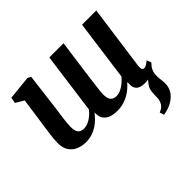

<svg xmlns="http://www.w3.org/2000/svg" viewBox="-184 -799 1277 1277"><g transform="rotate(-45 455.0 -160.0)"><path d="M687 247.5 677 217Q699.5 208 711.2 196.2Q723 184.5 729 168Q735.5 152.5 735.2 132.5Q735 112.5 737 90.5Q738.5 55 756 33.2Q773.5 11.5 787 -6.5L863 -49Q848 -30.5 841 -10.2Q834 10 834.5 34Q834.5 48 837.2 67.5Q840 87 840 105Q840 136 826.8 161.8Q813.5 187.5 788 207Q767.5 223 742 233.2Q716.5 243.5 687 247.5ZM207.5 -289Q204.5 -269 201.5 -247.8Q198.5 -226.5 196 -206.2Q193.5 -186 191.8 -168.2Q190 -150.5 190 -137.5Q190 -95.5 204 -79.5Q218 -63.5 245 -63.5Q266.5 -63.5 287.8 -73Q309 -82.5 327 -98Q345 -113.5 358.5 -130.5Q364 -172 369.8 -215Q375.5 -258 381.5 -300.5Q387.5 -344.5 393.2 -388.5Q399 -432.5 405 -475.8Q411 -519 417 -561.5H550.5Q542 -500.5 534 -442.2Q526 -384 519 -332.2Q512 -280.5 506.8 -239.5Q501.5 -198.5 498.5 -172Q495.5 -145.5 495.5 -137.5Q495.5 -95.5 510.2 -79.5Q525 -63.5 551 -63.5Q573 -63.5 594.2 -73.8Q615.5 -84 634 -99.8Q652.5 -115.5 666.5 -133L724.5 -561.5H858.5L795 -101.5Q793 -82 798 -73.2Q803 -64.5 813 -64.5Q822 -64.5 831.8 -69.8Q841.5 -75 860.5 -90L873.5 -59.5Q869 -51.5 852 -34.8Q835 -18 808 -4.2Q781 9.5 746 9.5Q701 9.5 682 -11.2Q663 -32 668.5 -66L667 -79Q653.5 -63.5 635.5 -47.5Q617.5 -31.5 595 -18.5Q572.5 -5.5 545.8 2.2Q519 10 487 10Q444.5 10 418.2 -2.2Q392 -14.5 380.5 -36.8Q369 -59 371 -88.5H369.5Q356 -71.5 338.8 -54.2Q321.5 -37 299.5 -22.2Q277.5 -7.5 250 1.2Q222.5 10 188.5 10Q157.5 10 126.5 -1.8Q95.5 -13.5 74.8 -41.2Q54 -69 53 -117.5Q53 -134.5 55 -156.5Q57 -178.5 60.2 -202.2Q63.5 -226 66.8 -249.5Q70 -273 73 -293L99 -475L41 -509.5L48.5 -550.5L217.5 -568L240.5 -556.5Z"/></g></svg>

Font: Merriweather
Style: Bold Italic
Weight: 700
Italic angle: -7.8°
Version: Version 2.101